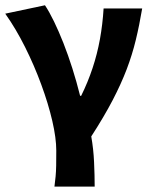

<svg xmlns="http://www.w3.org/2000/svg" viewBox="-21 -528 574 725"><path d="M184.6 176.7Q187.2 156.2 189 138Q190.7 119.9 191.1 97.4Q191.5 74.9 191.5 40.7Q191.5 -6.4 176.5 -71.3Q161.5 -136.2 134.9 -208.5Q108.4 -280.8 73.5 -350.6Q38.6 -420.3 -1.2 -476.4L148.8 -508.1Q165.2 -483.5 183 -446.8Q200.8 -410.1 218.5 -365.3Q236.1 -320.5 252.3 -269.6Q268.4 -218.8 281.5 -166.2H285.5Q311 -217.9 328.6 -271.1Q346.2 -324.2 356.4 -380.2Q366.5 -436.1 370.2 -496.1H515.9Q505.3 -432.8 491.8 -377.2Q478.4 -321.7 457.4 -266.4Q436.3 -211.1 404.3 -149.6Q372.3 -88.1 323.6 -12.8Q331.9 33.8 334.2 84.2Q336.5 134.7 336.5 176.7Z"/></svg>

Font: Source Sans 3
Style: Regular
Weight: 200
Designer: Paul D. Hunt
Foundry: Adobe
Version: Version 3.046;hotconv 1.0.118;makeotfexe 2.5.65603